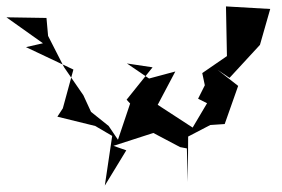

<svg xmlns="http://www.w3.org/2000/svg" viewBox="-51 -524 879 599"><path d="M288 -131 233 -175 209 -227 149 -314 99 -412 94 -468 -31 -470 83 -389 30 -377 178 -307 145 -186 128 -160 246 -131 299 -100 276 55 343 -55 303 -69 433 -111 445 -188 422 -112 511 -65 532 -61 535 44 536 -98 605 -134 650 -137 692 -256 628 -306 665 -281 760 -384 792 -496 654 -504 657 -349 580 -296 588 -258 567 -216 595 -202 550 -126 441 -197 496 -301 414 -279 345 -326 425 -314 344 -213 355 -201 317 -88Z"/></svg>

Font: Charger Distortion
Style: 2
Weight: 400
Designer: Jasper
Foundry: Cannot Into Space Fonts
Version: Version 0.98